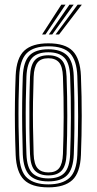

<svg xmlns="http://www.w3.org/2000/svg" viewBox="-20 -792 412 819"><path d="M186.2 7.2Q114.5 7.2 82.1 -25.4Q49.8 -58 46.8 -131.2Q44.5 -191.8 43.8 -247.4Q43 -303 43.8 -357.8Q44.5 -412.5 46.8 -469.8Q50.2 -545.2 83.9 -576.2Q117.5 -607.2 186.2 -607.2Q258.2 -607.2 290.1 -574.5Q322 -541.8 325.2 -468.8Q328.8 -377.8 328.6 -296.8Q328.5 -215.8 325.2 -130.5Q322 -54.8 288.4 -23.8Q254.8 7.2 186.2 7.2ZM186.2 -5.5Q246 -5.5 276.4 -33.2Q306.8 -61 309.8 -130.8Q313.2 -215.8 313.2 -295.2Q313.2 -374.8 309.8 -468Q307.2 -533.2 279.5 -563.9Q251.8 -594.5 186.2 -594.5Q123.2 -594.5 94 -565.1Q64.8 -535.8 62 -467Q60 -416.2 59.2 -362.8Q58.5 -309.2 59.2 -251.6Q60 -194 62.2 -130.8Q65 -60.2 96 -32.9Q127 -5.5 186.2 -5.5ZM186.2 -18.2Q131.5 -18.2 105.8 -44.8Q80 -71.2 77.2 -133.8Q75.5 -185.8 74.8 -241.4Q74 -297 74.6 -353.9Q75.2 -410.8 77.2 -466.5Q80 -529.2 105.8 -555.5Q131.5 -581.8 186.2 -581.8Q238.2 -581.8 265.1 -556.8Q292 -531.8 294.5 -468.8Q296.8 -410 297.4 -354.5Q298 -299 297.4 -244.2Q296.8 -189.5 294.8 -133.8Q292.2 -70.5 266.2 -44.4Q240.2 -18.2 186.2 -18.2ZM186.2 -31Q232.2 -31 254.6 -54.2Q277 -77.5 279.2 -134.2Q282 -205.8 282.4 -290Q282.8 -374.2 279.2 -465.8Q277 -523.2 254.2 -546.1Q231.5 -569 186.2 -569Q140 -569 117.6 -545.8Q95.2 -522.5 92.8 -466Q91 -418 90.1 -364.5Q89.2 -311 89.9 -253.1Q90.5 -195.2 92.8 -133.8Q95 -76 118.2 -53.5Q141.5 -31 186.2 -31ZM186.2 -43.8Q149.2 -43.8 129.6 -63.5Q110 -83.2 108 -134.5Q106 -191 105.4 -245.5Q104.8 -300 105.4 -354.5Q106 -409 108 -465Q110 -514.2 128.5 -535.2Q147 -556.2 186.2 -556.2Q223 -556.2 242.5 -536.6Q262 -517 264 -465.5Q267 -381.8 267 -297.9Q267 -214 264 -134.8Q262 -85 243.2 -64.4Q224.5 -43.8 186.2 -43.8ZM186.2 -56.5Q218 -56.5 232.5 -75.1Q247 -93.8 248.5 -135.5Q251.2 -210.2 251.6 -291.4Q252 -372.5 248.5 -465Q247 -508.5 231.6 -526Q216.2 -543.5 186.2 -543.5Q154 -543.5 139.5 -524.8Q125 -506 123.5 -464.2Q121.5 -409.8 120.8 -357.1Q120 -304.5 120.8 -250.1Q121.5 -195.8 123.5 -134.8Q125 -91 140.8 -73.8Q156.5 -56.5 186.2 -56.5ZM159.5 -645 241.5 -772H259.5L174 -645ZM217 -645 311 -772H329L232 -645ZM188.2 -645 276.2 -772H294.2L203 -645Z"/></svg>

Font: Big Shoulders Inline Display Thin Medium
Style: Regular
Weight: 500
Version: Version 2.002